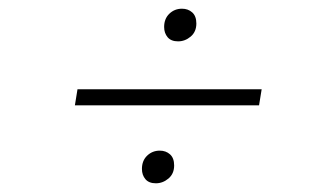

<svg xmlns="http://www.w3.org/2000/svg" viewBox="-20 -572 746 441"><path d="M581 -367 575 -330H152L158 -367ZM338 -151Q322 -151 314 -160.5Q306 -170 306 -184Q306 -203 318 -214.5Q330 -226 347 -226Q361 -226 370.5 -217.5Q380 -209 380 -192Q380 -173 367 -162Q354 -151 338 -151ZM389 -477Q373 -477 365 -486.5Q357 -496 357 -510Q357 -529 369 -540.5Q381 -552 398 -552Q412 -552 421.5 -543.5Q431 -535 431 -518Q431 -499 418 -488Q405 -477 389 -477Z"/></svg>

Font: Bitter Light
Style: Italic
Weight: 300
Italic angle: -9°
Designer: Sol Matas, and Bitter project Authors
Foundry: Sol Matas
Version: Version 2.001